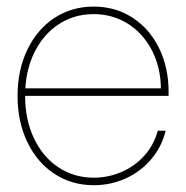

<svg xmlns="http://www.w3.org/2000/svg" viewBox="-20 -543 552 571"><path d="M32.2 -257.8Q32.2 -334 61 -394.5Q89.8 -455.1 141.4 -489.3Q192.9 -523.4 258.8 -523.4Q323.7 -523.4 374.5 -490.2Q425.3 -457 453.4 -399.2Q481.4 -341.3 481.4 -269.5V-257.8H43.9V-280.3H466.8L458.5 -276.4Q458.5 -340.8 432.4 -392.1Q406.2 -443.4 360.6 -472.2Q314.9 -501 258.8 -501Q199.7 -501 153.3 -470Q106.9 -439 80.8 -384Q54.7 -329.1 54.7 -258.8V-257.8Q54.7 -187.5 80.8 -132.1Q106.9 -76.7 153.3 -45.7Q199.7 -14.6 258.8 -14.6Q302.2 -14.6 341.8 -31.7Q381.3 -48.8 409.7 -80.6Q438 -112.3 449.2 -154.3H472.7Q460.9 -106 429.4 -69.1Q397.9 -32.2 353.5 -12.2Q309.1 7.8 258.8 7.8Q192.9 7.8 141.4 -26.4Q89.8 -60.5 61 -121.1Q32.2 -181.6 32.2 -257.8Z"/></svg>

Font: Intratopia Thin
Style: Regular
Weight: 100
Designer: Rasmus Andersson
Foundry: rsms
Version: Version 3.000;Glyphs 3.2.3 (3260)